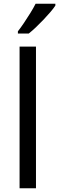

<svg xmlns="http://www.w3.org/2000/svg" viewBox="-20 -1010 317 1030"><path d="M173 0H85V-760H173ZM277 -980Q268 -966 251 -946Q234 -926 213.5 -904.5Q193 -883 172.5 -863.5Q152 -844 134 -830H76V-842Q91 -861 108.5 -887Q126 -913 143 -940.5Q160 -968 171 -990H277Z"/></svg>

Font: Noto Sans Hebrew
Style: Regular
Weight: 400
Designer: Monotype Design Team
Foundry: Monotype Imaging Inc.
Version: Version 2.003